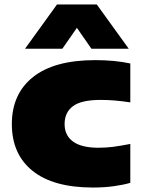

<svg xmlns="http://www.w3.org/2000/svg" viewBox="-20 -828 637 859"><path d="M396 11Q218.5 11 125.8 -63.5Q33 -138 33 -273Q33 -408 128 -483.5Q223 -559 406 -559Q494 -559 563 -544V-370Q526.5 -375.5 495.5 -378.2Q464.5 -381 430 -381Q344 -381 306.5 -353Q269 -325 269 -273Q269 -222 307 -194.5Q345 -167 420 -167Q454 -167 485.2 -171Q516.5 -175 563 -184V-10Q532.5 -1 489.5 5Q446.5 11 396 11ZM92 -610 235 -808H413L556 -610H389L324 -703.5L259 -610Z"/></svg>

Font: Encode Sans Expanded Black
Style: Regular
Weight: 900
Width: 7
Designer: Multiple Designers
Foundry: Impallari Type
Version: Version 3.000; ttfautohint (v1.8.3) -l 8 -r 50 -G 200 -x 14 